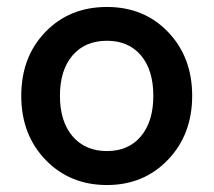

<svg xmlns="http://www.w3.org/2000/svg" viewBox="-20 -522 613 551"><path d="M287 9Q180.5 9 110.8 -63.2Q41 -135.5 41 -247Q41 -358.5 110.2 -430.2Q179.5 -502 287 -502Q393.5 -502 462.5 -430Q531.5 -358 531.5 -247Q531.5 -136 462 -63.5Q392.5 9 287 9ZM287 -88.5Q349 -88.5 384.5 -131Q420 -173.5 420 -247Q420 -321 384.5 -363Q349 -405 287 -405Q224 -405 188 -362.8Q152 -320.5 152 -247Q152 -173.5 188.2 -131Q224.5 -88.5 287 -88.5Z"/></svg>

Font: HK Grotesk SemiBold
Style: Regular
Weight: 600
Designer: Alfredo Marco Pradil
Foundry: Hanken Design Co.
Version: Version 3.001;FEAKit 1.0